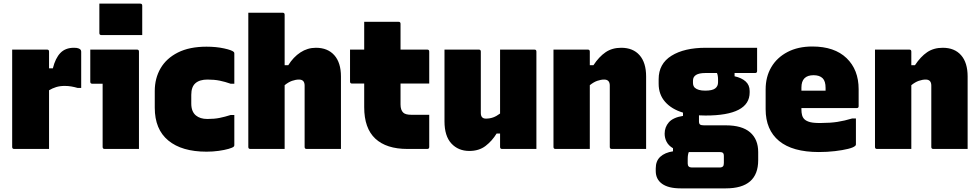

<svg xmlns="http://www.w3.org/2000/svg" viewBox="-20 -820 5390 1057"><path d="M250 0H58Q47 0 47 -11V-547H239Q250 -547 250 -536V-444H271Q285 -500 312.5 -528.5Q340 -557 387 -557Q403 -557 411 -554Q419 -551 422 -548Q427 -543 427 -536V-336H407Q390 -341 372.5 -344Q355 -347 336 -347Q310 -347 289 -340.5Q268 -334 250 -323Z M545 -11V-359H488Q477 -359 477 -370V-547H734Q745 -547 745 -536V0H556Q545 0 545 -11ZM527 -800H752Q763 -800 763 -789V-627H538Q527 -627 527 -638Z M1117 -563Q1170 -563 1213.5 -553.5Q1257 -544 1267 -534Q1270 -531 1270 -526V-359H1250Q1219 -370 1189.5 -376Q1160 -382 1122 -382Q1079 -382 1056 -362Q1033 -342 1033 -298V-250Q1033 -205 1059 -184Q1070 -175 1085.5 -170Q1101 -165 1122 -165Q1160 -165 1189.5 -171Q1219 -177 1250 -187H1270V-21Q1270 -16 1267 -13Q1261 -7 1238.5 -0.5Q1216 6 1184 10.5Q1152 15 1117 15Q981 15 906.5 -46.5Q832 -108 832 -227V-319Q832 -389 864 -444Q896 -499 959.5 -531Q1023 -563 1117 -563Z M1358 0Q1347 0 1347 -11V-750H1536Q1547 -750 1547 -739V-461H1567Q1595 -506 1634 -531.5Q1673 -557 1719 -557Q1784 -557 1820.5 -516Q1857 -475 1857 -399V0H1668Q1657 0 1657 -11V-349Q1657 -382 1626 -382Q1608 -382 1588 -375Q1568 -368 1547 -351V0Z M2343 -188V-11Q2343 0 2332 0H2223Q2107 0 2046 -57Q1985 -114 1985 -230V-360H1918Q1907 -360 1907 -371V-547H1985V-700H2174Q2185 -700 2185 -689V-547H2332Q2343 -547 2343 -536V-360H2185V-245Q2185 -214 2200 -200Q2212 -188 2246 -188Z M2616 -547Q2627 -547 2627 -536V-198Q2627 -167 2655 -167Q2676 -167 2694.5 -173.5Q2713 -180 2733 -195V-547H2922Q2933 -547 2933 -536V0H2744Q2733 0 2733 -11V-85H2714Q2689 -44 2653 -16.5Q2617 11 2564 11Q2503 11 2465 -30Q2427 -71 2427 -152V-547Z M3227 0H3038Q3027 0 3027 -11V-547H3216Q3227 -547 3227 -536V-461H3247Q3278 -508 3314 -532.5Q3350 -557 3400 -557Q3465 -557 3501 -516Q3537 -475 3537 -399V0H3348Q3337 0 3337 -11V-349Q3337 -382 3306 -382Q3288 -382 3268 -375Q3248 -368 3227 -351Z M3639 -84Q3639 -120 3662 -146.5Q3685 -173 3740 -182V-200Q3677 -219 3641.5 -259.5Q3606 -300 3606 -359V-384Q3606 -469 3676.5 -513Q3747 -557 3865 -557H4148V-429Q4148 -418 4137 -418H4024V-400Q4062 -392 4084.5 -372Q4107 -352 4107 -319V-311Q4107 -184 3864 -184Q3845 -184 3828 -185V-152Q3828 -139 3834 -134.5Q3840 -130 3856 -130H3976Q4065 -130 4109.5 -91.5Q4154 -53 4154 17V62Q4154 217 3976 217H3727Q3660 217 3625 192Q3590 167 3590 121V107Q3590 66 3615 43Q3640 20 3685 13V-4Q3661 -18 3650 -39Q3639 -60 3639 -84ZM3862 -321Q3901 -321 3917 -333Q3933 -345 3933 -367V-382Q3933 -405 3927 -418H3863Q3795 -418 3795 -376V-364Q3795 -347 3805 -337Q3823 -321 3862 -321ZM3788 102H3943Q3954 102 3960 96Q3965 91 3965 77V39Q3965 26 3959.5 21.5Q3954 17 3942 17H3782Q3777 17 3772 17Q3766 31 3766 55V80Q3766 102 3788 102Z M4452 -564Q4574 -564 4640.5 -500Q4707 -436 4707 -329V-235Q4707 -225 4696 -225H4392V-217Q4392 -200 4395.5 -186.5Q4399 -173 4408 -164Q4419 -153 4440.5 -147.5Q4462 -142 4503 -143Q4551 -143 4590 -149Q4629 -155 4672 -168H4692V-25Q4692 -20 4688 -17Q4679 -8 4649 -0.5Q4619 7 4576.5 12Q4534 17 4488 17Q4343 17 4269 -44Q4195 -105 4195 -219V-328Q4195 -397 4226 -450Q4257 -503 4315 -533.5Q4373 -564 4452 -564ZM4459 -406Q4392 -406 4392 -338V-321H4525V-336Q4525 -373 4509 -389Q4492 -406 4459 -406Z M4997 0H4808Q4797 0 4797 -11V-547H4986Q4997 -547 4997 -536V-461H5017Q5048 -508 5084 -532.5Q5120 -557 5170 -557Q5235 -557 5271 -516Q5307 -475 5307 -399V0H5118Q5107 0 5107 -11V-349Q5107 -382 5076 -382Q5058 -382 5038 -375Q5018 -368 4997 -351Z"/></svg>

Font: Recursive Sn Lnr St Blk
Style: Regular
Weight: 900
Version: Version 1.079;hotconv 1.0.112;makeotfexe 2.5.65598; ttfautoh